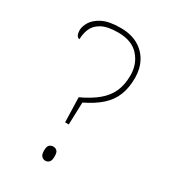

<svg xmlns="http://www.w3.org/2000/svg" viewBox="-179 -817 818 916"><g transform="rotate(30 230.0 -359.5)"><path d="M208 -201 204 -337Q260 -363 296 -393Q332 -423 349 -461Q366 -499 366 -551Q366 -613 327.5 -656Q289 -699 214 -699Q155 -699 123.5 -681.5Q92 -664 80.5 -636.5Q69 -609 69 -579Q59 -579 53.5 -589.5Q48 -600 48 -618Q48 -637 62.5 -662Q77 -687 113 -705.5Q149 -724 212 -724Q270 -724 309.5 -701.5Q349 -679 370 -640Q391 -601 391 -551Q391 -496 374.5 -455Q358 -414 323 -382.5Q288 -351 232 -324L228 -201ZM217 5Q206 5 197 -3.5Q188 -12 188 -35Q188 -58 197 -65.5Q206 -73 217 -73Q229 -73 237.5 -65.5Q246 -58 246 -35Q246 -12 237.5 -3.5Q229 5 217 5Z"/></g></svg>

Font: Noto Serif Gujarati Thin
Style: Regular
Weight: 250
Version: Version 2.102